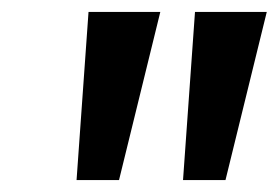

<svg xmlns="http://www.w3.org/2000/svg" viewBox="-20 -725 466 321"><path d="M108 -424 128 -705H248L179 -424ZM286 -424 306 -705H426L357 -424Z"/></svg>

Font: Nunito Sans 7pt SemiCondensed SemiBold
Style: Italic
Weight: 600
Width: 4
Italic angle: -9°
Designer: Vernon Adams
Foundry: Vernon Adams
Version: Version 3.101;gftools[0.9.27]